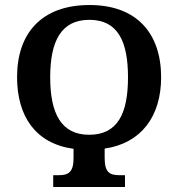

<svg xmlns="http://www.w3.org/2000/svg" viewBox="-20 -745 710 765"><path d="M192 0H478V-47H456C417 -47 397 -58 397 -115V-153C543 -174 622 -282 622 -437C622 -612 525 -725 337 -725C144 -725 48 -611 48 -438C48 -281 122 -173 273 -152V-115C273 -58 252 -47 214 -47H192ZM335 -208C224 -208 180 -293 180 -437C180 -582 224 -666 336 -666C449 -666 490 -581 490 -437C490 -293 449 -208 335 -208Z"/></svg>

Font: Noto Serif Condensed Semi
Style: Regular
Weight: 600
Width: 3
Designer: Monotype Design Team
Foundry: Monotype Imaging Inc.
Version: Version 1.002